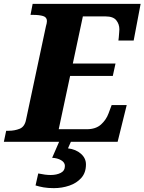

<svg xmlns="http://www.w3.org/2000/svg" viewBox="-44 -734 748 994"><path d="M-24 0 -12 -57H1Q32 -57 58 -67.5Q84 -78 91 -115L194 -599Q196 -605 197.5 -612.5Q199 -620 199 -625Q199 -645 179 -651Q159 -657 127 -657H114L125 -714H684L648 -524H569Q570 -528 571 -541Q572 -554 573 -566.5Q574 -579 574 -582Q574 -609 558 -629Q542 -649 503 -649H385L333 -405H554L540 -341H319L260 -65H405Q452 -65 479 -89.5Q506 -114 518 -147L534 -190H612L565 0ZM235 240Q204 240 181.5 236Q159 232 140 226L154 164Q191 172 218 172Q249 172 270.5 161Q292 150 292 125Q292 107 272.5 95.5Q253 84 226 83L266 -9H327L308 34Q349 39 375 62Q401 85 401 117Q401 160 377 187Q353 214 315 227Q277 240 235 240Z"/></svg>

Font: Noto Serif ExtraBold
Style: Italic
Weight: 800
Italic angle: -12°
Designer: Monotype Design Team
Foundry: Monotype Imaging Inc.
Version: Version 2.013